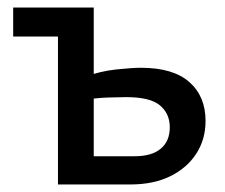

<svg xmlns="http://www.w3.org/2000/svg" viewBox="-20 -490 598 510"><path d="M134 0V-470H229V-75H338Q383 -75 407 -95Q431 -115 431 -152Q431 -188 405 -210Q379 -232 315 -232Q302 -232 268 -231Q234 -230 202 -224V-285Q246 -301 288.5 -305.5Q331 -310 354 -310Q440 -310 483 -272Q526 -234 526 -169Q526 -120 501.5 -82Q477 -44 432.5 -22Q388 0 326 0ZM15 -393V-470H182V-393Z"/></svg>

Font: Ysabeau SC SemiBold
Style: Regular
Weight: 600
Designer: Christian Thalmann (Catharsis Fonts)
Version: Version 2.001;gftools[0.9.30]; featfreeze: smcp